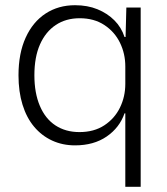

<svg xmlns="http://www.w3.org/2000/svg" viewBox="-20 -550 641 737"><path d="M461 167V-115H458Q439 -60 389.5 -26Q340 8 268 8Q220 8 180 -10.5Q140 -29 111 -63.5Q82 -98 66.5 -148Q51 -198 51 -261Q51 -345 78.5 -405.5Q106 -466 155 -498Q204 -530 268 -530Q316 -530 354 -514.5Q392 -499 419 -472Q446 -445 458 -408H462L465 -521H520V167ZM285 -43Q341 -43 380.5 -69Q420 -95 440.5 -137Q461 -179 461 -228V-295Q461 -344 440.5 -386Q420 -428 380.5 -454Q341 -480 286 -480Q233 -480 194 -454Q155 -428 133.5 -379.5Q112 -331 112 -261Q112 -193 133 -143.5Q154 -94 193 -68.5Q232 -43 285 -43Z"/></svg>

Font: Mona Sans ExtraLight Light
Style: Regular
Weight: 300
Version: Version 2.000